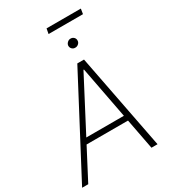

<svg xmlns="http://www.w3.org/2000/svg" viewBox="-265 -1149 1127 1269"><g transform="rotate(-30 299.0 -515.0)"><path d="M23.9 0H-22.9L360.4 -727.5H411.6L552.7 0H506.3L378.4 -670.4H374.5ZM136.2 -273.9H485.8L478 -232.9H128.9ZM401.4 -824.2Q386.2 -823.7 376.2 -834.5Q366.2 -845.2 367.2 -859.9Q368.7 -872.6 379.2 -882.3Q389.6 -892.1 403.3 -892.1Q418.9 -892.1 429 -881.6Q439 -871.1 437.5 -856Q437 -843.3 426 -833.5Q415 -823.7 401.4 -824.2ZM562 -1029.8 555.7 -990.7H293L300.3 -1029.8Z"/></g></svg>

Font: Inter Tight ExtraLight
Style: Italic
Weight: 250
Italic angle: -9.39999°
Designer: Rasmus Andersson
Foundry: rsms
Version: Version 3.004